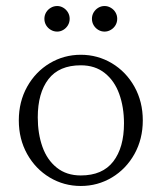

<svg xmlns="http://www.w3.org/2000/svg" viewBox="-20 -606 537 638"><path d="M42.5 -206Q42.5 -268 70.2 -317.8Q98 -367.5 145.2 -395.8Q192.5 -424 248.5 -424Q304.5 -424 351.8 -395.8Q399 -367.5 426.8 -317.8Q454.5 -268 454.5 -206Q454.5 -144 426.8 -94.2Q399 -44.5 351.8 -16.2Q304.5 12 248.5 12Q192.5 12 145.2 -16.2Q98 -44.5 70.2 -94.2Q42.5 -144 42.5 -206ZM392 -196Q392 -250 376.2 -293.8Q360.5 -337.5 328.2 -363.2Q296 -389 248.5 -389Q176.5 -389 141 -343Q105.5 -297 105.5 -216Q105.5 -162 121 -118.2Q136.5 -74.5 168.8 -48.8Q201 -23 248.5 -23Q320.5 -23 356.2 -69.2Q392 -115.5 392 -196ZM285.5 -543.5Q285.5 -555 291.2 -564.8Q297 -574.5 306.5 -580.2Q316 -586 327.5 -586Q338.5 -586 348.2 -580.2Q358 -574.5 363.8 -564.8Q369.5 -555 369.5 -543.5Q369.5 -532 363.8 -522.2Q358 -512.5 348.2 -506.8Q338.5 -501 327.5 -501Q316 -501 306.5 -506.8Q297 -512.5 291.2 -522.2Q285.5 -532 285.5 -543.5ZM127.5 -543.5Q127.5 -555 133.2 -564.8Q139 -574.5 148.8 -580.2Q158.5 -586 170 -586Q181 -586 190.5 -580.2Q200 -574.5 205.8 -564.8Q211.5 -555 211.5 -543.5Q211.5 -532 205.8 -522.2Q200 -512.5 190.5 -506.8Q181 -501 170 -501Q158.5 -501 148.8 -506.8Q139 -512.5 133.2 -522.2Q127.5 -532 127.5 -543.5Z"/></svg>

Font: Didactic
Style: Regular
Weight: 400
Designer: Tyler Finck
Foundry: Etcetera Type Co
Version: Version 3.007;FEAKit 1.0